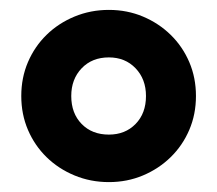

<svg xmlns="http://www.w3.org/2000/svg" viewBox="-20 -710 439 388"><path d="M200 -342Q163 -342 130.5 -355.5Q98 -369 74 -392.5Q50 -416 36.5 -447.5Q23 -479 23 -516Q23 -553 36.5 -584.5Q50 -616 74 -639.5Q98 -663 130.5 -676.5Q163 -690 200 -690Q237 -690 269 -676.5Q301 -663 325 -639.5Q349 -616 362.5 -584.5Q376 -553 376 -516Q376 -479 362.5 -447.5Q349 -416 325 -392.5Q301 -369 269 -355.5Q237 -342 200 -342ZM124 -516Q124 -481 145 -459.5Q166 -438 200 -438Q233 -438 254 -459.5Q275 -481 275 -516Q275 -550 254 -572Q233 -594 200 -594Q166 -594 145 -572Q124 -550 124 -516Z"/></svg>

Font: CyStack Display SemiBold
Style: Regular
Weight: 600
Designer: Weizhong Zhang
Foundry: 本地遙控
Version: Version 1.000;Glyphs 3.1.2 (3151)